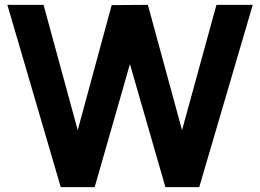

<svg xmlns="http://www.w3.org/2000/svg" viewBox="-20 -770 1070 790"><path d="M870.6 -750H1020L799.8 0H660.6L514.6 -506.3L369.6 0H230L10.3 -750H159.2L299.8 -234.4L439.5 -749L588.4 -750L729 -234.4Z"/></svg>

Font: Manrope3 ExtraBold
Style: Bold
Weight: 800
Width: 4
Designer: Mikhail Sharanda
Foundry: Mikhail Sharanda
Version: Version 3.000;PS 003.000;hotconv 1.0.88;makeotf.lib2.5.64775